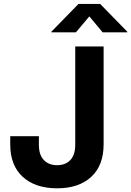

<svg xmlns="http://www.w3.org/2000/svg" viewBox="-20 -969 682 998"><path d="M276.9 9.8Q163.6 9.8 98.4 -49.6Q33.2 -108.9 33.2 -218.8V-261.2H182.1V-216.3Q182.1 -164.1 207.8 -137.2Q233.4 -110.4 276.9 -110.4Q320.3 -110.4 345.7 -137.2Q371.1 -164.1 371.1 -216.8V-727.5H518.6V-219.2Q518.6 -108.9 454.1 -49.6Q389.6 9.8 276.9 9.8ZM374.5 -800.8H247.1V-804.2L388.2 -948.7H500.5L641.6 -804.2V-800.8H513.7L444.3 -883.8Z"/></svg>

Font: Inter
Style: Bold
Weight: 700
Designer: Rasmus Andersson
Foundry: rsms
Version: Version 4.001;git-9221beed3